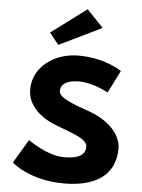

<svg xmlns="http://www.w3.org/2000/svg" viewBox="-71 -1206 943 1276"><g transform="rotate(5 400.5 -568.5)"><path d="M225.3 -976 286.9 -899 571.2 -1037 461.1 -1152ZM427.2 -840C271.5 -840 126.7 -742 126.7 -588C126.7 -502 185.7 -425 294.6 -376C410.2 -327 531.7 -300 531.7 -240C531.7 -163 437.3 -159 387.7 -159C276.4 -159 148.7 -252 148.7 -252L54.7 -94C54.7 -94 171.7 15 404.6 15C593.3 15 746.3 -54 746.3 -251C740.8 -359 639.8 -437 532.4 -476C418.7 -516 324.3 -549 324.3 -595C324.3 -640 365.5 -669 442.9 -669C545.8 -669 640.8 -612 640.8 -612L716.8 -762C716.8 -762 608.7 -840 427.2 -840Z"/></g></svg>

Font: Hussar
Style: BdSuprExt
Weight: 700
Foundry: Cannot Into Space Fonts
Version: Version 2.00